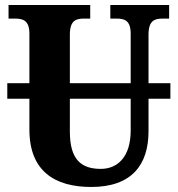

<svg xmlns="http://www.w3.org/2000/svg" viewBox="-20 -734 707 764"><path d="M9 -341H97V-218C97 -54 197 10 343 10C504 10 571 -78 571 -212V-341H658V-403H571V-596C571 -652 595 -660 627 -660H653V-714H419V-660H445C476 -660 500 -652 500 -600V-403H258V-596C258 -652 282 -660 313 -660H339V-714H14V-660H41C72 -660 97 -652 97 -600V-403H9ZM258 -210V-341H500V-214C500 -111 449 -62 381 -62C304 -62 258 -98 258 -210Z"/></svg>

Font: Noto Serif Condensed ExtraBold
Style: Regular
Weight: 800
Width: 3
Designer: Monotype Design Team
Foundry: Monotype Imaging Inc.
Version: Version 2.013